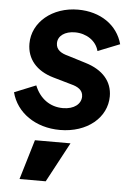

<svg xmlns="http://www.w3.org/2000/svg" viewBox="-56 -598 624 898"><g transform="rotate(5 256.0 -149.5)"><path d="M238 12C366 12 457 -65 457 -165C457 -234 413 -286 330 -311L246 -337C215 -345 189 -359 189 -391C189 -426 222 -449 269 -449C322 -449 369 -419 381 -371L484 -412C460 -501 379 -556 274 -556C154 -556 61 -479 61 -378C61 -306 106 -253 186 -230L273 -205C301 -198 328 -184 328 -153C328 -118 296 -91 243 -91C182 -91 134 -126 110 -186L9 -145C33 -51 123 12 238 12ZM193 257 293 70H126L70 257Z"/></g></svg>

Font: Plus Jakarta Sans
Style: Bold Italic
Weight: 700
Italic angle: -8°
Designer: Gumpita Rahayu
Foundry: Tokotype
Version: Version 2.071;gftools[0.9.30]